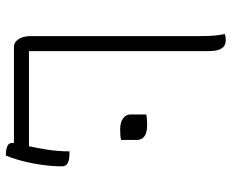

<svg xmlns="http://www.w3.org/2000/svg" viewBox="-86 -660 773 640"><g transform="rotate(90 300.0 -339.5)"><path d="M361 -441Q375 -444 396 -444Q446 -444 446 -409V-357Q433 -354 411 -354Q388 -354 374.5 -363.5Q361 -373 361 -389ZM136 0Q120 0 110 -15.5Q100 -31 100 -53V-600Q100 -636 99 -656.5Q98 -677 93 -703Q102 -706 112 -706Q130 -706 138 -696Q146 -686 148 -672.5Q150 -659 150 -646V-50H467Q473 -77 478.5 -112Q484 -147 484 -185H494Q511 -185 522.5 -179.5Q534 -174 534 -160Q534 -117 524.5 -65.5Q515 -14 498 27Q478 27 466.5 22Q455 17 456 4Q456 2 456 0Z"/></g></svg>

Font: Recursive Mn Csl St Lt
Style: Regular
Weight: 300
Monospace: yes
Version: Version 1.079;hotconv 1.0.112;makeotfexe 2.5.65598; ttfautoh